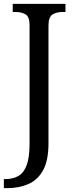

<svg xmlns="http://www.w3.org/2000/svg" viewBox="-30 -734 385 994"><path d="M-10 240V193H-1Q38 193 66 176.5Q94 160 108.5 120Q123 80 123 9V-605Q123 -648 101.5 -660Q80 -672 51 -672H36V-714H309V-672H294Q264 -672 242.5 -659.5Q221 -647 221 -601V8Q221 98 192.5 148.5Q164 199 115.5 219.5Q67 240 8 240Z"/></svg>

Font: Noto Serif Hebrew SemiCondensed
Style: Regular
Weight: 400
Width: 4
Designer: Monotype Design Team
Foundry: Monotype Imaging Inc.
Version: Version 2.004; ttfautohint (v1.8.4.7-5d5b)